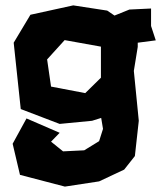

<svg xmlns="http://www.w3.org/2000/svg" viewBox="-20 -523 602 718"><path d="M221.7 -373 357.4 -348.6V-232.4L298.8 -174.8L170.9 -199.2L156.2 -300.8ZM495.1 -347.7V-363.3L562.5 -372.1L544.9 -425.8V-491.2L463.9 -487.3L408.2 -464.8L380.9 -483.4L253.9 -502.9L93.8 -467.8L31.2 -363.3L57.6 -115.2L203.1 -59.6L324.2 -71.3L358.4 -82L365.2 -41L350.6 4.9L294.9 39.1L215.8 43L170.9 6.8L203.1 -26.4L79.1 -80.1L27.3 14.6L54.7 130.9L222.7 174.8L350.6 155.3L444.3 111.3L484.4 60.5L499 -71.3L480.5 -257.8Z"/></svg>

Font: MaokenAssortedSans-TC
Style: Regular
Weight: 500
Version: Version 0.83